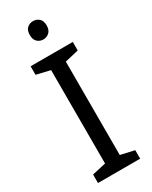

<svg xmlns="http://www.w3.org/2000/svg" viewBox="-233 -966 806 1017"><g transform="rotate(-30 169.5 -457.5)"><path d="M298 0H40V-52L124 -71V-642L40 -662V-714H298V-662L214 -642V-71L298 -52ZM171 -915Q191 -915 206.5 -901.5Q222 -888 222 -859Q222 -831 206.5 -817Q191 -803 171 -803Q149 -803 134 -817Q119 -831 119 -859Q119 -888 134 -901.5Q149 -915 171 -915Z"/></g></svg>

Font: Noto Sans Nushu
Style: Regular
Weight: 400
Designer: Lisa Huang
Foundry: Lisa Huang
Version: Version 1.003; ttfautohint (v1.8.4.7-5d5b)